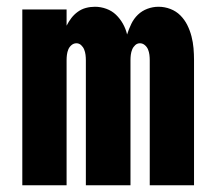

<svg xmlns="http://www.w3.org/2000/svg" viewBox="-20 -548 640 568"><path d="M46 0V-520H177V-472Q183 -484 191 -494.5Q199 -505 210 -513Q221 -521 234 -524.5Q247 -528 261 -528Q278 -528 294.5 -522Q311 -516 323 -504.5Q335 -493 343.5 -478Q352 -463 356 -446Q361 -462 368.5 -477.5Q376 -493 388 -504.5Q400 -516 416 -522Q432 -528 449 -528Q467 -528 484 -521.5Q501 -515 513.5 -502.5Q526 -490 534 -474Q542 -458 546.5 -440.5Q551 -423 552.5 -405.5Q554 -388 554 -370V0H423V-370Q423 -378 422 -386Q421 -394 418 -401.5Q415 -409 408.5 -414.5Q402 -420 394 -420Q386 -420 380 -414.5Q374 -409 371 -401.5Q368 -394 367 -386Q366 -378 366 -370V0H234V-370Q234 -378 233 -386Q232 -394 229 -401.5Q226 -409 220 -414.5Q214 -420 206 -420Q198 -420 191.5 -414.5Q185 -409 182 -401.5Q179 -394 178 -386Q177 -378 177 -370V0Z"/></svg>

Font: Iosevka SS04 Heavy Extended
Style: Regular
Weight: 900
Width: 7
Monospace: yes
Designer: Belleve Invis
Foundry: Belleve Invis
Version: Version 19.0.0; ttfautohint (v1.8.4)